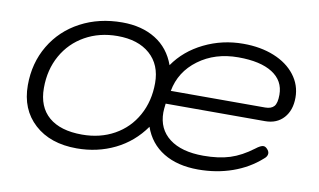

<svg xmlns="http://www.w3.org/2000/svg" viewBox="-59 -616 1234 742"><g transform="rotate(10 558.0 -245.0)"><path d="M49 -198Q49 -285 90 -354Q131 -423 203.5 -461.5Q276 -500 367 -500Q444 -500 498 -466.5Q552 -433 575 -369Q617 -430 688.5 -465Q760 -500 842 -500Q910 -500 963 -478.5Q1016 -457 1046 -418Q1076 -379 1076 -330Q1076 -280 1049 -250Q1022 -220 976 -220H586Q583 -196 583 -185Q583 -120 630.5 -83.5Q678 -47 764 -47Q824 -47 868 -61Q912 -75 957 -109Q976 -124 987 -124Q994 -124 1001 -117Q1010 -108 1010 -99Q1010 -87 997 -77Q950 -35 887.5 -13Q825 9 753 9Q672 9 617 -24.5Q562 -58 540 -121Q495 -57 426.5 -23.5Q358 10 277 10Q173 10 111 -46.5Q49 -103 49 -198ZM532 -291Q532 -363 485.5 -404Q439 -445 358 -445Q287 -445 231 -413.5Q175 -382 143.5 -326Q112 -270 112 -198Q112 -124 157.5 -85Q203 -46 288 -46Q359 -46 414.5 -77Q470 -108 501 -164Q532 -220 532 -291ZM967 -272Q991 -272 1002 -284.5Q1013 -297 1013 -330Q1013 -385 966 -415Q919 -445 832 -445Q741 -445 676 -397Q611 -349 597 -272Z"/></g></svg>

Font: Kodchasan Light
Style: Italic
Weight: 300
Italic angle: -10°
Version: Version 1.000; ttfautohint (v1.6)